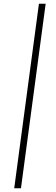

<svg xmlns="http://www.w3.org/2000/svg" viewBox="-20 -845 299 1026"><path d="M92 161 224 -825H188L56 161Z"/></svg>

Font: United Sans Thin
Style: Italic
Weight: 100
Italic angle: -8°
Designer: Pablo Impallari, Rodrigo Fuenzalida (Modified by Dan O. Williams)
Version: Version 1.000;PS 001.000;hotconv 1.0.88;makeotf.lib2.5.64775